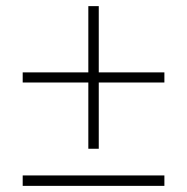

<svg xmlns="http://www.w3.org/2000/svg" viewBox="-20 -606 610 626"><path d="M302 -370H516V-337H302V-121H268V-337H54V-370H268V-586H302ZM54 0V-34H516V0Z"/></svg>

Font: Noto Sans ExtraLight
Style: Regular
Weight: 200
Designer: Monotype Design Team
Foundry: Monotype Imaging Inc.
Version: Version 2.007